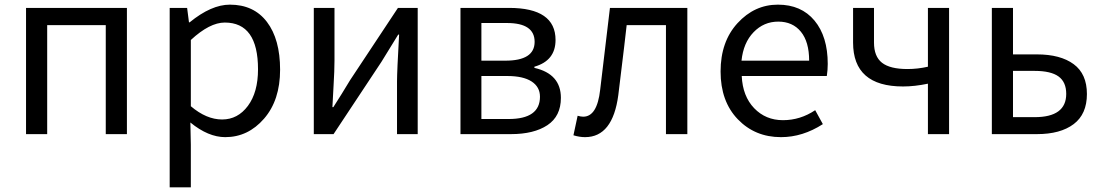

<svg xmlns="http://www.w3.org/2000/svg" viewBox="-20 -577 4743 826"><path d="M92 0V-543H526V0H435V-469H183V0Z M710 229V-543H785L793 -481H796Q889 -557 969 -557Q1072 -557 1128.5 -482.5Q1185 -408 1185 -277Q1185 -146 1116 -66.5Q1047 13 949 13Q876 13 799 -50L801 45V229ZM801 -120Q868 -63 935.5 -63Q1003 -63 1046.5 -121.5Q1090 -180 1090 -279Q1090 -480 947 -480Q882 -480 801 -405Z M1330 0V-543H1419V-316Q1419 -275 1415 -208Q1411 -141 1410 -116H1414Q1450 -172 1486 -232L1692 -543H1777V0H1688V-227Q1688 -268 1697 -428H1693Q1635 -334 1621 -311L1415 0Z M1961 0V-543H2170Q2370 -543 2370 -405Q2370 -316 2279 -290V-285Q2393 -259 2393 -156Q2393 -77 2335 -38.5Q2277 0 2178 0ZM2051 -316H2154Q2280 -316 2280 -397Q2280 -478 2161 -478H2051ZM2051 -65H2168Q2303 -65 2303 -161Q2303 -203 2267 -226.5Q2231 -250 2162 -250H2051Z M2497 13Q2473 13 2447 5L2465 -79Q2479 -75 2489 -75Q2549 -75 2562 -191Q2565 -216 2604 -543H2937V0H2845V-469H2676Q2672 -435 2665 -374Q2647 -222 2640 -168Q2616 13 2497 13Z M3340 13Q3228 13 3154 -64Q3080 -141 3080 -269.5Q3080 -398 3153 -477.5Q3226 -557 3326.5 -557Q3427 -557 3484 -488.5Q3541 -420 3541 -302Q3541 -276 3537 -250H3171Q3175 -163 3224.5 -111.5Q3274 -60 3348.5 -60Q3423 -60 3487 -103L3520 -43Q3433 13 3340 13ZM3170 -316H3461Q3461 -397 3425.5 -440.5Q3390 -484 3328 -484Q3266 -484 3222 -438.5Q3178 -393 3170 -316Z M3972 0V-217Q3915 -205 3865 -205Q3650 -205 3650 -394V-543H3740V-394Q3740 -334 3774.5 -307Q3809 -280 3884 -280Q3928 -280 3972 -290V-543H4063V0Z M4247 0V-543H4338V-343H4441Q4542 -343 4599 -301Q4656 -259 4656 -172.5Q4656 -86 4599 -43Q4542 0 4441 0ZM4338 -73H4431Q4567 -73 4567 -173Q4567 -224 4534 -248Q4501 -272 4431 -272H4338Z"/></svg>

Font: Swei Fan Sans CJK TC
Style: Regular
Weight: 400
Version: Version 2.130